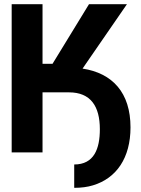

<svg xmlns="http://www.w3.org/2000/svg" viewBox="-20 -731 674 921"><path d="M36 0H184V-288H311C415 -288 459 -221 459 -111C459 -17 431 58 336 58V170C370 170 400 166 426 158C539 124 606 26 606 -120C606 -286 520 -380 376 -402L589 -711H407L232 -425H184V-711H36Z"/></svg>

Font: Asimov Pro
Style: Bd
Weight: 700
Designer: Google
Version: Version 2.000980; 2014